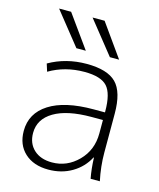

<svg xmlns="http://www.w3.org/2000/svg" viewBox="-114 -834 766 925"><g transform="rotate(15 269.0 -371.5)"><path d="M195 -590 65 -753H125L242 -590ZM362 -590 232 -753H292L408 -590ZM263 -530Q367 -530 411 -485.5Q455 -441 455 -333V-140Q455 -70 470 0H424Q415 -46 413 -103H411Q384 -51 332.5 -20.5Q281 10 215 10Q141 10 97 -30.5Q53 -71 53 -140Q53 -228 130.5 -277.5Q208 -327 351 -327H408V-332Q408 -421 376.5 -455.5Q345 -490 263 -490Q166 -490 88 -444L76 -482Q160 -530 263 -530ZM99 -142Q99 -90 132.5 -59Q166 -28 223 -28Q298 -28 353 -83.5Q408 -139 408 -222V-289H351Q230 -289 164.5 -250Q99 -211 99 -142Z"/></g></svg>

Font: Mplus 1p Light
Style: Regular
Weight: 300
Version: Version 1.061